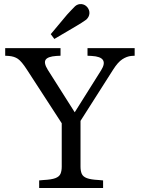

<svg xmlns="http://www.w3.org/2000/svg" viewBox="-20 -941 705 961"><path d="M176 0V-38L198 -40Q238 -42 257.5 -49.5Q277 -57 283 -71.5Q289 -86 289 -107V-324L115 -592Q88 -634 69.5 -646.5Q51 -659 24 -661L6 -662V-700H283V-662L262 -661Q219 -658 208.5 -642Q198 -626 219 -592L354 -379L486 -589Q528 -656 439 -661L418 -662V-700H654V-662L637 -661Q615 -659 592.5 -644.5Q570 -630 546 -592L383 -336V-107Q383 -86 389 -71.5Q395 -57 414.5 -49.5Q434 -42 474 -40L496 -38V0ZM252 -746 234 -770 316 -868Q327 -880 336.5 -890Q346 -900 356 -910Q370 -922 387.5 -920.5Q405 -919 417 -905Q429 -890 427.5 -873Q426 -856 412 -843Q400 -834 388.5 -827Q377 -820 364 -812Z"/></svg>

Font: Hedvig Letters Serif 14pt
Style: Regular
Weight: 400
Designer: Alexander Örn & Tor Weibull
Foundry: Kanon Foundry
Version: Version 1.000; ttfautohint (v1.8.4.7-5d5b)